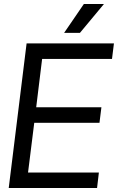

<svg xmlns="http://www.w3.org/2000/svg" viewBox="-20 -946 593 966"><path d="M23.9 0H468.3L477.5 -78.1H121.1L152.3 -328.1H480.5L490.2 -406.2H162.1L191.9 -649.4H543.5L553.2 -727.5H113.8ZM302.7 -780.8H382.3L502.9 -925.8H401.9Z"/></svg>

Font: Guggenheim Sans Display
Style: Italic
Weight: 400
Italic angle: -7°
Designer: Modified by Tom Baber under direction of Pentagram Design 2023
Foundry: rsms
Version: Version 1.001;Glyphs 3.1.2 (3151)